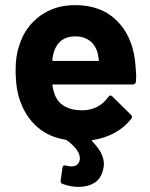

<svg xmlns="http://www.w3.org/2000/svg" viewBox="-20 -543 584 750"><path d="M511 -225Q510 -213 498 -213H189Q183 -213 185 -208Q188 -188 196 -168Q222 -112 302 -112Q366 -113 403 -164Q407 -170 412 -170Q415 -170 419 -166L491 -95Q496 -90 496 -86Q496 -84 492 -78Q466 -45 427.5 -24Q389 -3 343 4Q336 5 341 10Q386 55 386 99Q386 107 382 123Q373 157 347.5 172Q322 187 288 187Q255 187 226 176Q215 173 217 161L224 112Q225 106 229 104Q233 102 239 104Q249 107 259 107Q285 107 291 84Q292 81 292 75Q292 44 243 6L237 3Q173 -7 128.5 -44.5Q84 -82 62 -140Q41 -190 41 -271Q41 -326 56 -368Q79 -439 136.5 -481Q194 -523 273 -523Q373 -523 433.5 -465Q494 -407 507 -310Q509 -295 512 -248Q512 -238 511 -225ZM191 -342Q187 -329 184 -310Q184 -305 189 -305H362Q368 -305 366 -310Q361 -339 361 -338Q352 -368 329.5 -384.5Q307 -401 274 -401Q211 -401 191 -342Z"/></svg>

Font: UMi
Style: Bold
Weight: 700
Designer: Peter Middis
Foundry: We Are UMi
Version: Version 1.0